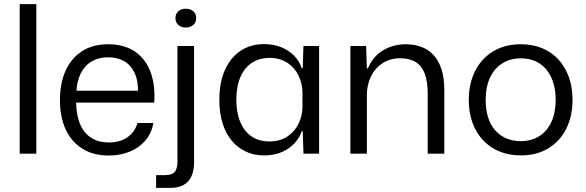

<svg xmlns="http://www.w3.org/2000/svg" viewBox="-20 -749 2855 936"><path d="M76.1 0V-729H157.1V0Z M509.7 9.2Q434.8 9.2 381.5 -24.1Q328.2 -57.3 300.2 -118.2Q272.2 -179 272.2 -260.3Q272.2 -343.5 299.9 -404.7Q327.7 -465.8 380 -499.5Q432.3 -533.2 506.8 -533.2Q586.7 -533.2 638.8 -496.9Q691 -460.7 714.3 -396.7Q737.7 -332.7 731.8 -248.7H351Q352.5 -183.7 371.9 -140.5Q391.3 -97.3 426.9 -75.9Q462.5 -54.5 509.7 -54.5Q566 -54.5 602.1 -80.5Q638.2 -106.5 650.2 -149.5H727.7Q719 -99.5 688.7 -64Q658.3 -28.5 612.4 -9.7Q566.5 9.2 509.7 9.2ZM351.8 -295 343.3 -306.8H661.7L653 -293.5Q654.2 -355.7 635.8 -394.3Q617.5 -432.8 584.3 -451.3Q551.2 -469.7 506.8 -469.7Q461.5 -469.7 427.4 -449.9Q393.3 -430.2 373.7 -391.4Q354.2 -352.7 351.8 -295Z M740.9 167V104.7H784.9Q817.6 104.7 831.4 89.4Q845.1 74 845.1 36.9V-524.7H926.1V42.9Q926.1 81 913.9 109Q901.6 137 876.1 152Q850.6 167 809 167ZM885.9 -614.7Q863.7 -614.7 849.5 -627.3Q835.3 -639.9 835.3 -660.6Q835.3 -682 849.5 -694.2Q863.7 -706.4 885.9 -706.4Q908 -706.4 922.2 -694.2Q936.4 -682 936.4 -660.6Q936.4 -639.9 922.2 -627.3Q908 -614.7 885.9 -614.7Z M1266.9 8.6Q1218.6 8.6 1178.4 -10.1Q1138.3 -28.7 1109.3 -63.6Q1080.3 -98.6 1064.8 -148.9Q1049.3 -199.3 1049.3 -262.7Q1049.3 -347.7 1076.8 -408.6Q1104.3 -469.4 1153.3 -501.7Q1202.3 -534 1266.9 -534Q1312.4 -534 1349.5 -519.4Q1386.6 -504.9 1412.6 -478.8Q1438.7 -452.7 1450.9 -417.1H1455.9L1459.3 -524.7H1535.6V0H1459.3L1455.9 -109H1450.9Q1432.3 -56.1 1383.9 -23.8Q1335.4 8.6 1266.9 8.6ZM1292.9 -59.4Q1344.9 -59.4 1380.9 -83.5Q1417 -107.6 1435.8 -146.6Q1454.6 -185.6 1454.6 -231.1V-295Q1454.6 -341.1 1435.5 -380.4Q1416.4 -419.6 1380.5 -443.1Q1344.6 -466.7 1294.3 -466.7Q1244 -466.7 1207.7 -442.5Q1171.4 -418.3 1151.8 -372.9Q1132.1 -327.4 1132.1 -262.7Q1132.1 -199.7 1151.5 -153.8Q1170.9 -107.9 1206.9 -83.6Q1242.9 -59.4 1292.9 -59.4Z M1688.1 0V-524.7H1765L1768.4 -415.7H1773.6Q1797.9 -474.3 1847.8 -503.8Q1897.7 -533.3 1957.4 -533.3Q1998.1 -533.3 2032.6 -520.9Q2067.1 -508.6 2092.4 -481.9Q2117.7 -455.1 2131.9 -412.6Q2146 -370.1 2146 -309.4V0H2065V-293.1Q2065 -352 2050.6 -390.1Q2036.1 -428.1 2006.6 -446.6Q1977.1 -465 1931 -465Q1881.7 -465 1845.1 -441Q1808.4 -417 1788.4 -376.4Q1768.4 -335.7 1768.4 -283.7V0Z M2519.3 8.6Q2462 8.6 2415.6 -10.3Q2369.3 -29.1 2335.5 -64.9Q2301.7 -100.7 2283.5 -150.4Q2265.3 -200 2265.3 -261.3Q2265.3 -342 2296.4 -403.2Q2327.4 -464.4 2384.6 -498.9Q2441.7 -533.3 2519.3 -533.3Q2575.9 -533.3 2622.2 -514.4Q2668.6 -495.6 2701.6 -459.8Q2734.7 -424 2752.9 -374.1Q2771.1 -324.3 2771.1 -262Q2771.1 -182.3 2740.4 -121.3Q2709.7 -60.3 2653.1 -25.9Q2596.4 8.6 2519.3 8.6ZM2518.6 -60.9Q2569.6 -60.9 2608 -84.6Q2646.4 -108.3 2667.6 -153.6Q2688.9 -198.9 2688.9 -262Q2688.9 -309.1 2677.1 -346.5Q2665.4 -383.9 2643.2 -410.4Q2621 -437 2589.8 -450.8Q2558.6 -464.6 2519.3 -464.6Q2468.3 -464.6 2429.5 -440.5Q2390.7 -416.4 2369.1 -371.3Q2347.6 -326.1 2347.6 -261.3Q2347.6 -214.9 2359.3 -177.5Q2371 -140.1 2393.6 -114.3Q2416.1 -88.4 2447.9 -74.6Q2479.6 -60.9 2518.6 -60.9Z"/></svg>

Font: Mona Sans ExtraLight
Style: Regular
Weight: 200
Designer: Deni Anggara
Foundry: GitHub
Version: Version 2.000